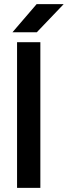

<svg xmlns="http://www.w3.org/2000/svg" viewBox="-20 -903 326 923"><path d="M62 0V-700H174V0ZM40 -748 156 -883H286L157 -748Z"/></svg>

Font: Figtree Light SemiBold
Style: Regular
Weight: 600
Version: Version 2.002